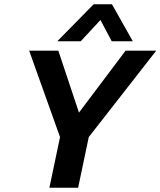

<svg xmlns="http://www.w3.org/2000/svg" viewBox="-20 -882 754 902"><path d="M249 -688 420 -862H506L604 -688H505L452 -788L359 -688ZM212 0 262 -238 117 -644H254L351 -353L570 -644H714L397 -238L347 0Z"/></svg>

Font: Kanit Medium
Style: Italic
Weight: 500
Italic angle: -12°
Designer: Katatrad Team
Foundry: CadsonDemak
Version: Version 2.000; ttfautohint (v1.8.3)